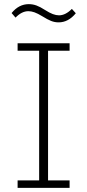

<svg xmlns="http://www.w3.org/2000/svg" viewBox="-20 -907 421 927"><path d="M316 0H65V-36H169V-662H65V-698H316V-662H212V-36H316ZM185 -828Q162 -842 146.5 -847.5Q131 -853 117 -853Q85 -853 55 -822L36 -844Q71 -887 119 -887Q138 -887 156 -880.5Q174 -874 197 -859Q219 -845 235 -839Q251 -833 265 -833Q296 -833 327 -864L346 -843Q310 -799 263 -799Q244 -799 226.5 -806Q209 -813 185 -828Z"/></svg>

Font: Anuphan ExtraLight
Style: Regular
Weight: 200
Designer: Cadson Demak
Version: Version 3.001